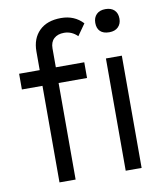

<svg xmlns="http://www.w3.org/2000/svg" viewBox="-84 -823 753 891"><g transform="rotate(-10 292.0 -377.5)"><path d="M263 -750Q326 -750 366 -707L328 -653Q301 -680 265 -680Q235 -680 217.5 -664Q200 -648 200 -618V-529H334V-455H200V0H124V-455H27V-529H124V-617Q124 -678 160.5 -714Q197 -750 263 -750ZM436 -529H511V0H436ZM416 -700Q416 -725 431 -740Q446 -755 473 -755Q500 -755 515 -740.5Q530 -726 530 -700Q530 -676 515 -661Q500 -646 473 -646Q445 -646 430.5 -660Q416 -674 416 -700Z"/></g></svg>

Font: Lexend HM
Style: Regular
Weight: 400
Designer: Bonnie Shaver-Troup, Thomas Jockin, Octavio Pardo
Foundry: Lexend
Version: Version 1.091